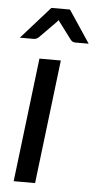

<svg xmlns="http://www.w3.org/2000/svg" viewBox="-52 -749 395 782"><g transform="rotate(5 145.0 -358.0)"><path d="M8.5 0ZM183 -506.5 122 0H34.5L95.5 -506.5ZM290 -584.5H235Q230 -584.5 225.2 -586.5Q220.5 -588.5 216 -594L166.5 -660Q164.5 -662 163 -664.5Q161.5 -667 160 -669.5L151.5 -660L86.5 -594Q77 -584.5 65.5 -584.5H8.5L126 -716.5H202Z"/></g></svg>

Font: Lato
Style: Italic
Weight: 400
Italic angle: -7°
Designer: Lukasz Dziedzic
Foundry: tyPoland Lukasz Dziedzic
Version: Version 2.007; 2014-02-27